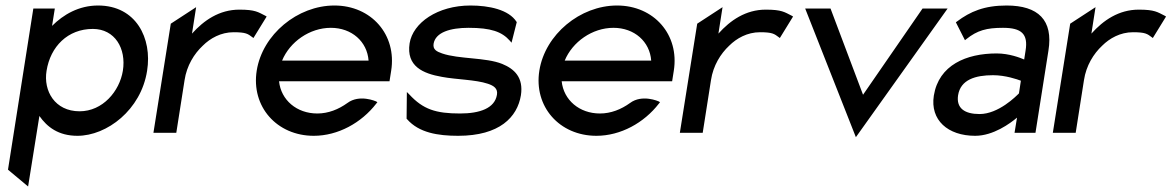

<svg xmlns="http://www.w3.org/2000/svg" viewBox="-20 -482 4253 697"><path d="M9 134 82 195 123 -61C151 -21 192 11 261 11C368 11 492 -83 514 -225C533 -343 474 -462 336 -462C266 -462 210 -429 169 -388L179 -451H101ZM149 -225C163 -313 226 -377 317 -377C397 -377 439 -306 426 -225C414 -151 353 -78 269 -78C179 -78 137 -152 149 -225Z M537 0H620L650 -191C658 -244 685 -287 716 -316C743 -343 782 -365 828 -365C873 -365 880 -359 896 -347L900 -344L948 -422L943 -425C917 -438 907 -447 849 -447C776 -447 720 -408 677 -360L692 -456L600 -396Z M912 -226C891 -95 985 11 1119 11C1207 11 1292 -36 1346 -106L1350 -111L1345 -114C1345 -114 1285 -141 1241 -108C1209 -85 1172 -70 1132 -70C1057 -70 1000 -119 993 -187H1394L1400 -225C1421 -356 1328 -462 1194 -462C1060 -462 933 -357 912 -226ZM1004 -262C1032 -330 1104 -381 1181 -381C1257 -381 1313 -331 1318 -262Z M1467 -325C1454 -241 1516 -215 1584 -203C1637 -193 1706 -193 1751 -178C1772 -171 1788 -161 1784 -138C1776 -89 1722 -70 1650 -70C1562 -70 1516 -85 1466 -139L1457 -148L1456 -51L1458 -49C1501 0 1570 11 1643 11C1794 11 1858 -57 1871 -136C1881 -201 1847 -232 1803 -250C1743 -274 1646 -267 1585 -288C1565 -295 1551 -302 1554 -323C1561 -365 1615 -381 1681 -381C1762 -381 1802 -367 1831 -334L1837 -327L1856 -402L1855 -403C1827 -447 1755 -462 1688 -462C1568 -462 1479 -399 1467 -325Z M1938 -226C1917 -95 2011 11 2145 11C2233 11 2318 -36 2372 -106L2376 -111L2371 -114C2371 -114 2311 -141 2267 -108C2235 -85 2198 -70 2158 -70C2083 -70 2026 -119 2019 -187H2420L2426 -225C2447 -356 2354 -462 2220 -462C2086 -462 1959 -357 1938 -226ZM2030 -262C2058 -330 2130 -381 2207 -381C2283 -381 2339 -331 2344 -262Z M2448 0H2531L2561 -191C2569 -244 2596 -287 2627 -316C2654 -343 2693 -365 2739 -365C2784 -365 2791 -359 2807 -347L2811 -344L2859 -422L2854 -425C2828 -438 2818 -447 2760 -447C2687 -447 2631 -408 2588 -360L2603 -456L2511 -396Z M2903 -451 3087 16 3420 -451H3329L3113 -138L2995 -451Z M3370 -135C3356 -46 3421 11 3520 11C3586 11 3647 -34 3672 -55L3663 0H3739L3786 -298C3804 -409 3749 -462 3634 -462C3553 -462 3502 -440 3454 -404L3450 -401L3483 -336L3488 -340C3528 -372 3562 -381 3621 -381C3688 -381 3713 -359 3703 -298L3698 -266C3684 -272 3644 -288 3598 -288C3488 -288 3388 -246 3370 -135ZM3458 -136C3467 -193 3521 -209 3585 -209C3630 -209 3673 -194 3686 -189L3679 -143C3669 -133 3605 -68 3536 -68C3482 -68 3451 -89 3458 -136Z M3802 0H3885L3915 -191C3923 -244 3950 -287 3981 -316C4008 -343 4047 -365 4093 -365C4138 -365 4145 -359 4161 -347L4165 -344L4213 -422L4208 -425C4182 -438 4172 -447 4114 -447C4041 -447 3985 -408 3942 -360L3957 -456L3865 -396Z"/></svg>

Font: Charger Pro
Style: BdObl
Weight: 700
Designer: Jasper
Foundry: Cannot Into Space Fonts
Version: Version 1.09